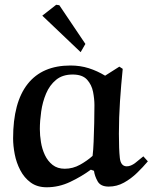

<svg xmlns="http://www.w3.org/2000/svg" viewBox="-20 -774 643 809"><path d="M482.9 -493.2 497.1 -483.9Q490.2 -416 485.6 -347.4Q481 -278.8 481 -210.9Q481 -144 484.9 -108.6Q488.8 -73.2 514.2 -73.2Q531.2 -73.2 550 -87.6Q568.8 -102.1 584 -115.2L603 -94.2Q583 -70.3 557.6 -45.7Q532.2 -21 502.2 -4.4Q472.2 12.2 438 12.2Q403.8 12.2 391.4 -10Q378.9 -32.2 376 -54.2L362.8 -59.1Q323.7 -30.3 275.9 -7.6Q228 15.1 176.8 15.1Q136.7 15.1 109.4 -4.9Q82 -24.9 65.4 -56.9Q48.8 -88.9 42 -124.5Q35.2 -160.2 35.2 -190.9Q35.2 -342.8 96.7 -420.4Q158.2 -498 276.9 -498Q317.9 -498 354 -486.6Q390.1 -475.1 422.9 -455.1ZM377.9 -331.1Q377.9 -356.9 372.1 -387Q366.2 -417 346.7 -438.5Q327.1 -460 286.1 -460Q243.2 -460 216.1 -437.5Q189 -415 174.1 -379.6Q159.2 -344.2 153.6 -304.2Q147.9 -264.2 147.9 -230Q147.9 -204.1 152.6 -175Q157.2 -146 169.2 -120.6Q181.2 -95.2 201.7 -79.1Q222.2 -63 252.9 -63Q287.1 -63 317.6 -80.1Q348.1 -97.2 370.1 -117.2Q373 -139.2 374.5 -176.5Q376 -213.9 377 -255.4Q377.9 -296.9 377.9 -331.1ZM319.8 -554.2 158.2 -708 216.8 -753.9 230 -752 339.8 -588.9Z"/></svg>

Font: Aref Ruqaa
Style: Bold
Weight: 700
Designer: Abdullah Aref
Version: Version 1.002